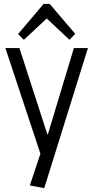

<svg xmlns="http://www.w3.org/2000/svg" viewBox="-20 -790 485 998"><path d="M135 174 200 -21 195 24 8 -540H81L226 -92H229L364 -540H437L210 188ZM74 -613 207 -770H238L371 -614L341 -583L209 -707H237L104 -583Z"/></svg>

Font: Pathway Extreme SemiCondensed Light
Style: Regular
Weight: 300
Width: 4
Version: Version 1.001;gftools[0.9.26]